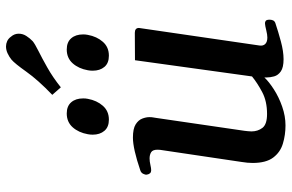

<svg xmlns="http://www.w3.org/2000/svg" viewBox="-185 -767 966 636"><g transform="rotate(-90 298.0 -449.0)"><path d="M200.7 13.7Q168.9 13.7 140.4 5.1Q111.8 -3.4 94 -27.1Q76.2 -50.8 76.2 -95.2Q76.2 -111.8 79.6 -132.3L119.6 -401.4Q120.1 -404.8 120.1 -410.2Q120.1 -426.3 111.6 -431.4Q103 -436.5 91.3 -436.5Q81.1 -436.5 69.8 -433.8Q58.6 -431.2 51.8 -431.2Q40 -431.2 37.6 -445.3Q36.6 -450.7 40.3 -457.8Q43.9 -464.8 51.8 -467.3Q123.5 -491.7 160.2 -491.7Q189.5 -491.7 203.9 -482.7Q218.3 -473.6 223.1 -460.9Q228 -448.2 228 -437Q228 -429.2 226.8 -423.3Q225.6 -417.5 225.6 -416L182.6 -121.6Q182.1 -116.2 181.4 -110.4Q180.7 -104.5 180.7 -99.1Q180.7 -78.1 192.4 -62.7Q204.1 -47.4 238.3 -47.4Q280.8 -47.4 311 -63.5Q341.3 -79.6 362.8 -97.2L416.5 -484.9L507.3 -485.4Q523.4 -485.4 523.4 -471.7L465.3 -72.8Q463.4 -60.5 470.2 -53.5Q477.1 -46.4 491.7 -46.4Q501 -46.4 515.6 -50Q530.3 -53.7 537.6 -54.2Q543 -54.7 546.9 -51.8Q550.8 -48.8 550.8 -38.6Q550.8 -33.2 548.6 -27.8Q546.4 -22.5 540 -20Q511.2 -10.3 478.5 -1.5Q445.8 7.3 419.9 7.3Q392.6 7.3 379.6 -1.7Q366.7 -10.7 363 -23.9Q359.4 -37.1 359.4 -48.8Q359.4 -50.3 359.4 -52.2Q359.4 -54.2 359.4 -56.2Q345.2 -41 319.8 -24.7Q294.4 -8.3 262.9 2.7Q231.4 13.7 200.7 13.7ZM431.6 -571.3Q406.7 -571.3 394.3 -586.2Q381.8 -601.1 381.8 -625Q381.8 -633.3 383.3 -641.1Q388.7 -671.4 406.2 -691.2Q423.8 -710.9 452.1 -710.9Q476.6 -710.9 489.3 -696Q502 -681.2 502 -656.7Q502 -653.3 501.7 -649.2Q501.5 -645 500.5 -641.1Q495.1 -611.3 477.5 -591.3Q460 -571.3 431.6 -571.3ZM219.7 -571.3Q195.3 -571.3 182.6 -586.2Q169.9 -601.1 169.9 -625Q169.9 -633.3 171.4 -641.1Q176.8 -671.4 194.3 -691.2Q211.9 -710.9 240.2 -710.9Q264.6 -710.9 277.3 -696Q290 -681.2 290 -656.7Q290 -653.3 289.8 -649.2Q289.6 -645 288.6 -641.1Q283.2 -611.3 265.6 -591.3Q248 -571.3 219.7 -571.3ZM326.7 -730.5 301.8 -758.8Q351.1 -806.2 378.4 -844.7Q405.8 -883.3 418.5 -894Q427.7 -901.4 439 -906.7Q450.2 -912.1 462.4 -912.1Q471.2 -912.1 479.7 -908.2Q488.3 -904.3 494.6 -895.5Q504.4 -884.3 504.4 -870.1Q504.4 -856.4 496.8 -844.7Q489.3 -833 479.5 -823.7Q470.7 -816.4 447.3 -804.7Q423.8 -793 392.1 -775.1Q360.4 -757.3 326.7 -730.5Z"/></g></svg>

Font: Gelasio Medium
Style: Italic
Weight: 500
Italic angle: -8.5°
Designer: Eben Sorkin
Foundry: Eben Sorkin
Version: Version 1.008